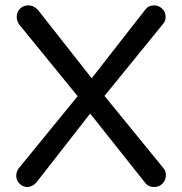

<svg xmlns="http://www.w3.org/2000/svg" viewBox="-20 -708 695 733"><path d="M42 -36.1Q42 -51.8 50.8 -64.5L276.4 -340.8L52.7 -615.2Q43.9 -628.9 43.9 -643.6Q43.9 -662.1 56.6 -674.8Q69.3 -687.5 87.9 -687.5Q98.6 -687.5 108.4 -682.6Q118.2 -677.7 125 -669.9L330.1 -409.2L535.2 -671.9Q546.9 -687.5 568.4 -687.5Q585.9 -687.5 599.1 -674.8Q612.3 -662.1 612.3 -644.5Q612.3 -629.9 604.5 -619.1L378.9 -341.8L604.5 -65.4Q613.3 -55.7 613.3 -39.1Q613.3 -20.5 600.6 -7.3Q587.9 5.9 568.4 5.9Q545.9 5.9 532.2 -12.7L324.2 -274.4L119.1 -11.7Q103.5 5.9 84 5.9Q67.4 5.9 54.7 -6.8Q42 -19.5 42 -36.1Z"/></svg>

Font: FakePearl
Style: Regular
Weight: 400
Version: Version 1.2